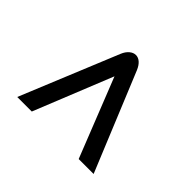

<svg xmlns="http://www.w3.org/2000/svg" viewBox="-102 -677 686 686"><g transform="rotate(45 241.0 -334.0)"><path d="M238 -430.5 118 -132.5H44.5L196.5 -502.5Q203.5 -519.5 214.8 -529Q226 -538.5 238.5 -538.5Q250.5 -538.5 261 -529.5Q271.5 -520.5 279 -503L432 -131H356.5Z"/></g></svg>

Font: 1883 Sans
Style: Regular
Weight: 400
Designer: 1883 Sans project is a fork of Public Sans.
Version: Version 1.009